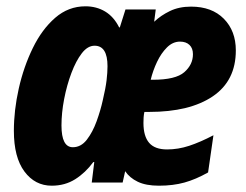

<svg xmlns="http://www.w3.org/2000/svg" viewBox="-20 -579 781 609"><path d="M144 10Q91 10 57.5 -35Q24 -80 24 -164Q24 -229 39.5 -298Q55 -367 84 -426.5Q113 -486 155 -522.5Q197 -559 251 -559Q286 -559 313.5 -542.5Q341 -526 358 -492H360L378 -549H474L469 -510Q490 -530 519 -544Q548 -558 586 -558Q652 -558 690 -519.5Q728 -481 728 -419Q728 -323 655 -273.5Q582 -224 453 -224H438Q436 -215 435.5 -206Q435 -197 435 -189Q435 -147 453 -126Q471 -105 510 -105Q545 -105 580 -116.5Q615 -128 657 -150L640 -32Q601 -10 565 0Q529 10 484 10Q443 10 417 -2.5Q391 -15 377 -36L369 0H271L279 -65H276Q251 -31 218.5 -10.5Q186 10 144 10ZM465 -326Q537 -326 564.5 -350Q592 -374 592 -407Q592 -426 581 -436.5Q570 -447 551 -447Q528 -447 509.5 -428.5Q491 -410 478 -382.5Q465 -355 458 -326ZM211 -112Q237 -112 255.5 -136Q274 -160 286.5 -194.5Q299 -229 306 -261Q315 -299 318 -324Q321 -349 321 -369Q321 -434 280 -434Q258 -434 239.5 -410Q221 -386 206.5 -347.5Q192 -309 183.5 -265Q175 -221 175 -181Q175 -112 211 -112Z"/></svg>

Font: Noto Sans Condensed ExtraBold
Style: Italic
Weight: 800
Width: 3
Italic angle: -12°
Designer: Monotype Design Team
Foundry: Monotype Imaging Inc.
Version: Version 2.013; ttfautohint (v1.8.4.7-5d5b)